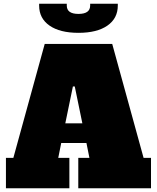

<svg xmlns="http://www.w3.org/2000/svg" viewBox="-20 -1015 846 1035"><path d="M754 -164H794V0H402V-164H462L446 -244H310L294 -164H354V0H12V-164H52L221 -778H585ZM332 -350H424L383 -549H373ZM191 -985V-995H340V-985Q340 -940 403 -940Q466 -940 466 -985V-995H615V-985Q615 -916 559 -877Q503 -838 403 -838Q303 -838 247 -877Q191 -916 191 -985Z"/></svg>

Font: Alfa Slab One
Style: Regular
Weight: 400
Designer: JM Sole
Foundry: JM Sole
Version: Version 2.000